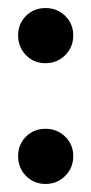

<svg xmlns="http://www.w3.org/2000/svg" viewBox="-20 -452 227 477"><path d="M25 -364Q25 -393 44.5 -412.5Q64 -432 93 -432Q122 -432 142 -412.5Q162 -393 162 -364Q162 -335 142 -315Q122 -295 93 -295Q64 -295 44.5 -315Q25 -335 25 -364ZM25 -64Q25 -93 44.5 -112.5Q64 -132 93 -132Q122 -132 142 -112.5Q162 -93 162 -64Q162 -35 142 -15Q122 5 93 5Q64 5 44.5 -15Q25 -35 25 -64Z"/></svg>

Font: Moniqa Black Heading
Style: Regular
Weight: 900
Designer: Rajesh Rajput
Foundry: Rajesh Rajput
Version: Version 1.000